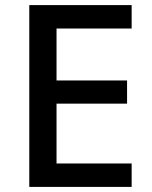

<svg xmlns="http://www.w3.org/2000/svg" viewBox="-20 -734 597 754"><path d="M497 0V-92H202V-327H479V-418H202V-622H497V-714H95V0Z"/></svg>

Font: Noto Sans Medefaidrin Medium
Style: Regular
Weight: 500
Designer: Dalton Maag Ltd
Foundry: Dalton Maag Ltd
Version: Version 1.002